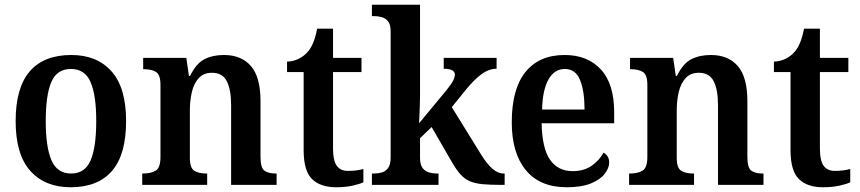

<svg xmlns="http://www.w3.org/2000/svg" viewBox="-20 -780 3627 810"><path d="M278 10Q170 10 108 -59Q46 -128 46 -269Q46 -410 105.5 -479Q165 -548 281 -548Q389 -548 450.5 -479Q512 -410 512 -269Q512 -128 452.5 -59Q393 10 278 10ZM280 -48Q339 -48 362.5 -104Q386 -160 386 -269Q386 -379 362 -434Q338 -489 279 -489Q220 -489 196.5 -434Q173 -379 173 -269Q173 -160 197 -104Q221 -48 280 -48Z M580 0V-48H585Q616 -48 636.5 -60Q657 -72 657 -118V-422Q657 -465 638 -476.5Q619 -488 588 -488H584V-536H766L777 -460H782Q808 -513 843 -530.5Q878 -548 925 -548Q998 -548 1038.5 -501.5Q1079 -455 1079 -353V-119Q1079 -72 1095.5 -60Q1112 -48 1143 -48H1147V0H955V-337Q955 -401 937 -437Q919 -473 874 -473Q839 -473 818.5 -450.5Q798 -428 789.5 -392Q781 -356 781 -314V-114Q781 -71 800 -59.5Q819 -48 850 -48H854V0Z M1398 10Q1332 10 1296.5 -24.5Q1261 -59 1261 -147V-476H1191V-520Q1218 -521 1240 -532Q1262 -543 1276 -559Q1291 -575 1301 -599Q1311 -623 1318 -659H1385V-536H1505V-476H1385V-152Q1385 -103 1400.5 -81Q1416 -59 1448 -59Q1466 -59 1482 -61Q1498 -63 1513 -67V-11Q1499 -4 1468.5 3Q1438 10 1398 10Z M1549 0V-48H1559Q1575 -48 1591 -52.5Q1607 -57 1617.5 -71.5Q1628 -86 1628 -116V-648Q1628 -676 1617.5 -689.5Q1607 -703 1591 -707.5Q1575 -712 1559 -712H1549V-760H1752V-375Q1752 -357 1751 -330.5Q1750 -304 1749 -282.5Q1748 -261 1748 -260L1864 -400Q1885 -426 1892 -440.5Q1899 -455 1899 -465Q1899 -490 1852 -490V-536H2075V-490Q2043 -490 2012 -467.5Q1981 -445 1945 -401L1886 -328L2009 -129Q2034 -89 2057 -68.5Q2080 -48 2106 -48H2109V0H2096Q2048 0 2016 -3Q1984 -6 1962 -15.5Q1940 -25 1922.5 -44.5Q1905 -64 1886 -97L1801 -244L1752 -197V-114Q1752 -85 1763 -71Q1774 -57 1790 -52.5Q1806 -48 1821 -48H1830V0Z M2371 10Q2258 10 2198.5 -62Q2139 -134 2139 -264Q2139 -405 2197 -476.5Q2255 -548 2362 -548Q2459 -548 2515 -487Q2571 -426 2571 -307V-260H2265Q2267 -154 2300.5 -106Q2334 -58 2396 -58Q2444 -58 2476.5 -81Q2509 -104 2526 -136Q2536 -131 2543 -120.5Q2550 -110 2550 -95Q2550 -71 2531 -46.5Q2512 -22 2472.5 -6Q2433 10 2371 10ZM2446 -318Q2446 -396 2427 -442.5Q2408 -489 2363 -489Q2319 -489 2294 -445Q2269 -401 2267 -318Z M2634 0V-48H2639Q2670 -48 2690.5 -60Q2711 -72 2711 -118V-422Q2711 -465 2692 -476.5Q2673 -488 2642 -488H2638V-536H2820L2831 -460H2836Q2862 -513 2897 -530.5Q2932 -548 2979 -548Q3052 -548 3092.5 -501.5Q3133 -455 3133 -353V-119Q3133 -72 3149.5 -60Q3166 -48 3197 -48H3201V0H3009V-337Q3009 -401 2991 -437Q2973 -473 2928 -473Q2893 -473 2872.5 -450.5Q2852 -428 2843.5 -392Q2835 -356 2835 -314V-114Q2835 -71 2854 -59.5Q2873 -48 2904 -48H2908V0Z M3452 10Q3386 10 3350.5 -24.5Q3315 -59 3315 -147V-476H3245V-520Q3272 -521 3294 -532Q3316 -543 3330 -559Q3345 -575 3355 -599Q3365 -623 3372 -659H3439V-536H3559V-476H3439V-152Q3439 -103 3454.5 -81Q3470 -59 3502 -59Q3520 -59 3536 -61Q3552 -63 3567 -67V-11Q3553 -4 3522.5 3Q3492 10 3452 10Z"/></svg>

Font: Noto Serif SemiCondensed SemiBold
Style: Regular
Weight: 600
Width: 4
Designer: Monotype Design Team
Foundry: Monotype Imaging Inc.
Version: Version 2.013; ttfautohint (v1.8.4.7-5d5b)